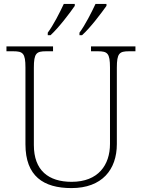

<svg xmlns="http://www.w3.org/2000/svg" viewBox="-20 -951 727 981"><path d="M386 -784V-771H399C441 -808 500 -887 524 -921V-931H468C447 -886 415 -823 386 -784ZM224 -784V-771H238C279 -808 339 -887 362 -921V-931H306C285 -886 253 -823 224 -784ZM345 10C501 10 577 -84 577 -215V-605C577 -679 590 -689 639 -689H672V-714H445V-689H481C529 -689 542 -679 542 -606V-216C542 -108 482 -22 346 -22C228 -22 153 -80 153 -210V-605C153 -679 166 -689 215 -689H251V-714H13V-689H48C97 -689 110 -679 110 -606V-214C110 -51 202 10 345 10Z"/></svg>

Font: Noto Serif Gurmukhi ExtraLight
Style: Regular
Weight: 200
Designer: Vaibhav Singh and the Monotype Design Team
Foundry: Monotype Imaging Inc.
Version: Version 2.004